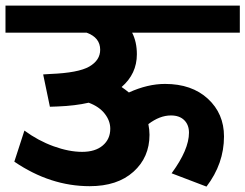

<svg xmlns="http://www.w3.org/2000/svg" viewBox="-35 -672 886 693"><path d="M647.1 -193.1Q647.1 -221.4 629.9 -238.4Q612.7 -255.3 581.9 -255.3Q541.5 -255.3 500.5 -224Q504.6 -203.7 504.6 -185.5Q504.6 -104.1 446.7 -52.1Q388.8 0 288.7 0Q146.6 0 16.7 -88.5L53.1 -200.7Q102.6 -164.3 158.2 -144.1Q213.9 -123.9 261.4 -123.9Q308.9 -123.9 335.9 -146.9Q363 -169.9 363 -207.3Q363 -236.1 343 -261.6Q323.1 -287.2 285.1 -301.3Q236.6 -290.2 173.4 -287.7L145.1 -286.7L120.8 -403.4L146.6 -405Q247.7 -409 287.2 -431.7Q326.6 -454.5 326.6 -492.4Q326.6 -536.4 277.6 -554.1H-15.2V-651.7H830.6V-554.1H441.9Q459 -520.7 459 -476.2Q459 -405.5 403.9 -357.9Q416.6 -349.3 430.2 -338.2Q498 -369.1 560.7 -369.1Q657.2 -369.1 715.4 -315.5Q773.5 -261.9 773.5 -179.5Q773.5 -81.4 710.3 1.5L584.4 -46.5Q647.1 -132 647.1 -193.1Z"/></svg>

Font: Khula
Style: Bold
Weight: 700
Designer: Erin McLaughlin, Steve Matteson
Version: Version 1.000;PS 1.0;hotconv 1.0.72;makeotf.lib2.5.5900; ttf